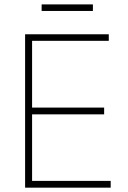

<svg xmlns="http://www.w3.org/2000/svg" viewBox="-20 -865 589 885"><path d="M95.7 -707H481.4V-676.8H127.9V-369.1H460V-337.9H127.9V-31.2H490.2V0H95.7ZM408.2 -814.5H171.9V-844.7H408.2Z"/></svg>

Font: Pretendard Std Thin
Style: Regular
Weight: 100
Designer: Base glyphs from Inter by Rasmus Andersson; Hangeul glyphs from Noto Sans CJK(Source Han Sans) by Jang Soo-young and Kan
Foundry: Kil Hyung-jin
Version: Version 1.309